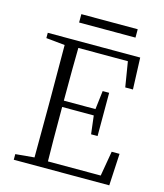

<svg xmlns="http://www.w3.org/2000/svg" viewBox="-126 -967 903 1060"><g transform="rotate(15 325.0 -436.5)"><path d="M528.3 -873V-825.2H206.1V-873ZM564.5 -182.6H609.4L599.6 0H53.7V-32.2L161.1 -42Q162.1 -137.7 162.1 -335V-390.6Q162.1 -587.9 161.1 -684.6L53.7 -695.3V-725.6H582L588.9 -544.9H544.9L521.5 -688.5H238.3Q236.3 -592.8 236.3 -386.7H417L429.7 -493.2H466.8V-246.1H429.7L417 -350.6H236.3Q236.3 -136.7 238.3 -40H540Z"/></g></svg>

Font: GenYoMin TW TTF Light
Style: Regular
Weight: 300
Version: Version 1.300